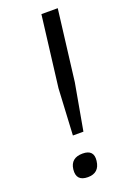

<svg xmlns="http://www.w3.org/2000/svg" viewBox="-139 -748 536 806"><g transform="rotate(-20 128.5 -345.0)"><path d="M158 -700H231L192 -383L155 -176H108L119 -383ZM61 -42Q67 -91 120 -91Q171 -91 165 -42Q159 10 108 10Q55 10 61 -42Z"/></g></svg>

Font: Haskoy
Style: Italic
Weight: 400
Designer: Ertekin Erdin
Foundry: Ertekin Erdin
Version: Version 2.000; ttfautohint (v1.8.4.7-5d5b)